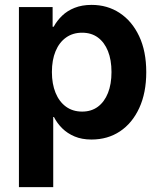

<svg xmlns="http://www.w3.org/2000/svg" viewBox="-20 -558 649 782"><path d="M57.1 204.1V-529.3H194.3V-449.2H198.7Q211.9 -473.6 232.9 -493.9Q253.9 -514.2 283.9 -526.1Q314 -538.1 353 -538.1Q417.5 -538.1 467.5 -505.1Q517.6 -472.2 546.6 -410.9Q575.7 -349.6 575.7 -264.2Q575.7 -179.7 547.1 -117.9Q518.6 -56.2 468.5 -22.9Q418.5 10.3 352.5 10.3Q313.5 10.3 283.9 -2.2Q254.4 -14.6 233.4 -35.4Q212.4 -56.2 199.7 -81.5H196.8V204.1ZM314.5 -103.5Q352.1 -103.5 378.7 -123.3Q405.3 -143.1 419.7 -179.2Q434.1 -215.3 434.1 -264.6Q434.1 -314 419.7 -349.9Q405.3 -385.7 378.7 -405.3Q352.1 -424.8 314.5 -424.8Q276.4 -424.8 248.8 -405Q221.2 -385.3 206.3 -349.4Q191.4 -313.5 191.4 -264.6Q191.4 -216.3 206.3 -179.9Q221.2 -143.6 248.8 -123.5Q276.4 -103.5 314.5 -103.5Z"/></svg>

Font: Inter Cardless Tabular Bold
Style: Bold
Weight: 700
Designer: Rasmus Andersson
Foundry: rsms
Version: Version 4.000;git-4fc901f